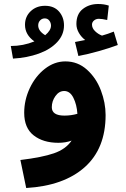

<svg xmlns="http://www.w3.org/2000/svg" viewBox="-20 -710 628 960"><path d="M508 -135Q508 33 403.5 126Q299 219 111 230L82 90Q190 77 249.5 56.5Q309 36 338 -7Q308 4 272 4Q196 4 148.5 -33Q101 -70 101 -146Q101 -210 129 -269.5Q157 -329 204.5 -366Q252 -403 307 -403Q369 -403 415 -361.5Q461 -320 484.5 -258Q508 -196 508 -135ZM302 -132Q336 -132 367 -141Q364 -187 347 -221Q330 -255 301 -255Q275 -255 257 -229.5Q239 -204 239 -174Q239 -132 302 -132ZM569 -485Q529 -470 474.5 -454.5Q420 -439 372 -430L355 -500L406 -510Q387 -524 374.5 -545.5Q362 -567 362 -590Q362 -640 394 -665Q426 -690 471 -690Q500 -690 524 -682L516 -610Q490 -616 474 -616Q460 -616 450 -607.5Q440 -599 440 -587Q440 -569 455.5 -554Q471 -539 490 -532Q519 -540 549 -552ZM300 -583Q300 -536 266 -499.5Q232 -463 174 -442Q116 -421 45 -417L34 -480Q96 -480 152 -503Q105 -536 105 -586Q105 -627 133.5 -654Q162 -681 205 -681Q250 -681 275 -652.5Q300 -624 300 -583ZM235 -582Q235 -596 226.5 -607Q218 -618 204 -618Q190 -618 180.5 -608Q171 -598 171 -583Q171 -555 206 -534Q235 -558 235 -582Z"/></svg>

Font: Noto Sans Arabic
Style: Bold
Weight: 700
Designer: Nadine Chahine
Foundry: Monotype Imaging Inc.
Version: Version 1.001